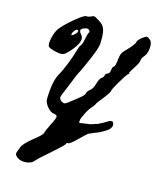

<svg xmlns="http://www.w3.org/2000/svg" viewBox="-229 -1109 1302 1596"><g transform="rotate(20 422.0 -310.5)"><path d="M823 -953Q843 -937 844 -889Q845 -841 825 -812Q806 -785 806 -763Q806 -741 776 -687Q764 -665 757 -650Q751 -635 754 -635Q762 -635 744 -617Q729 -597 696 -527.5Q663 -458 663 -443Q663 -428 623 -367Q580 -303 580 -296.5Q580 -290 559 -261Q535 -231 515 -171Q514 -169 511.5 -162Q509 -155 508 -152Q507 -149 505 -142.5Q503 -136 503 -131.5Q503 -127 502.5 -121.5Q502 -116 503 -111.5Q504 -107 507 -103Q523 -109 586 -122Q594 -123 617 -133.5Q640 -144 651 -147Q694 -172 721 -193Q743 -212 759 -208.5Q775 -205 776 -177Q776 -170 773.5 -163.5Q771 -157 768 -151.5Q765 -146 759 -139.5Q753 -133 748 -129Q743 -125 736 -119.5Q729 -114 724 -110.5Q719 -107 712 -102.5Q705 -98 701 -95Q677 -79 652 -69Q648 -67 632 -58Q616 -49 605 -43Q577 -14 557 10Q493 87 477 87Q461 87 461 99Q461 109 375 199Q282 294 269 315Q249 347 201.5 355.5Q154 364 122 343Q104 332 100.5 321Q97 310 104.5 287Q112 264 114 254Q121 224 190 156Q260 91 260 74Q260 59 289 -14Q313 -71 311 -87Q309 -103 279 -103Q254 -103 218 -138Q195 -163 189 -183.5Q183 -204 183 -271Q183 -369 208 -423Q227 -462 249 -536Q271 -610 281 -665Q286 -697 297 -714Q308 -728 313 -778.5Q318 -829 324.5 -835.5Q331 -842 319 -856Q308 -871 277 -856Q252 -846 250.5 -831.5Q249 -817 271 -797Q311 -760 247 -665Q210 -610 189 -598Q168 -586 121 -593Q67 -600 53 -612Q38 -628 45.5 -687Q53 -746 77 -782Q111 -832 175 -894.5Q239 -957 257 -957Q277 -957 296 -969Q313 -980 323 -978.5Q333 -977 365 -960Q404 -942 420.5 -913Q437 -884 442 -824Q447 -783 442 -750.5Q437 -718 414 -647Q375 -531 367 -512Q358 -494 345 -454Q333 -415 320 -372Q308 -331 301 -312Q284 -266 285 -249.5Q286 -233 309 -219Q324 -212 333.5 -214Q343 -216 360 -231Q379 -250 429 -295Q474 -337 474 -354Q474 -371 496 -391Q518 -411 527 -458Q535 -504 552 -519Q569 -531 569 -548Q569 -561 585 -569Q604 -576 604 -605Q604 -635 616 -642Q628 -649 628 -708Q628 -743 636 -764Q644 -785 675 -820Q722 -879 722 -899Q722 -913 750.5 -941Q779 -969 793 -969Q799 -969 823 -953ZM237 -817Q237 -825 225 -825Q213 -825 200.5 -801Q188 -777 195 -768Q198 -765 208 -773.5Q218 -782 227.5 -794.5Q237 -807 237 -817Z"/></g></svg>

Font: Beth Ellen
Style: Regular
Weight: 400
Designer: Alyson Diaz
Version: Version 2.000